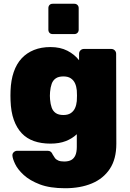

<svg xmlns="http://www.w3.org/2000/svg" viewBox="-20 -780 690 1020"><path d="M326 220Q245 220 191.5 199.5Q138 179 106 149.5Q74 120 60.5 91.5Q47 63 46 47Q45 36 53 28.5Q61 21 72 21H233Q243 21 249.5 26Q256 31 260 41Q265 50 271.5 59Q278 68 290 73Q302 78 321 78Q344 78 358.5 70Q373 62 380.5 45Q388 28 388 0V-67Q364 -44 329.5 -30.5Q295 -17 248 -17Q199 -17 160.5 -30.5Q122 -44 95.5 -72Q69 -100 53.5 -143Q38 -186 36 -246Q35 -272 36 -298Q38 -354 53 -397.5Q68 -441 95 -470Q122 -499 160.5 -514.5Q199 -530 248 -530Q300 -530 338 -510.5Q376 -491 400 -460V-494Q400 -505 407.5 -512.5Q415 -520 426 -520H571Q582 -520 589.5 -512.5Q597 -505 597 -494L598 -16Q598 65 563.5 117Q529 169 468 194.5Q407 220 326 220ZM317 -169Q341 -169 356 -179Q371 -189 378.5 -205.5Q386 -222 388 -243Q389 -252 389 -272Q389 -292 388 -300Q386 -321 378.5 -337.5Q371 -354 356 -364Q341 -374 317 -374Q291 -374 276 -363.5Q261 -353 254.5 -334.5Q248 -316 246 -292Q244 -271 246 -251Q248 -227 254.5 -208.5Q261 -190 276 -179.5Q291 -169 317 -169ZM260 -599Q249 -599 243 -605.5Q237 -612 237 -622V-737Q237 -747 243 -753.5Q249 -760 260 -760H375Q385 -760 391.5 -753.5Q398 -747 398 -737V-622Q398 -612 391.5 -605.5Q385 -599 375 -599Z"/></svg>

Font: Rubik ExtraBold
Style: Regular
Weight: 800
Designer: Hubert and Fischer
Foundry: Hubert and Fischer
Version: Version 2.300;gftools[0.9.30]